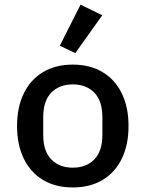

<svg xmlns="http://www.w3.org/2000/svg" viewBox="-20 -812 640 844"><path d="M300 12Q224 12 169 -21Q114 -54 84.5 -114.8Q55 -175.5 55 -258Q55 -340.5 84.5 -401.2Q114 -462 169 -495Q224 -528 300 -528Q376 -528 431 -495Q486 -462 515.5 -401.2Q545 -340.5 545 -258Q545 -175.5 515.5 -114.8Q486 -54 431 -21Q376 12 300 12ZM300 -75Q359 -75 394.5 -111.2Q430 -147.5 430 -219V-297Q430 -368.5 394.5 -404.8Q359 -441 300 -441Q241 -441 205.5 -404.8Q170 -368.5 170 -297V-219Q170 -147.5 205.5 -111.2Q241 -75 300 -75ZM429.5 -745 311 -578.5 243 -611 334 -791.5Z"/></svg>

Font: Lilex Medium
Style: Regular
Weight: 500
Designer: Mike Abbink, Paul van der Laan, Pieter van Rosmalen, Mikhael Khrustik
Foundry: Mikhael Khrustik
Version: Version 1.100